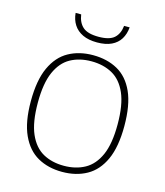

<svg xmlns="http://www.w3.org/2000/svg" viewBox="-117 -873 830 968"><g transform="rotate(15 298.0 -389.0)"><path d="M298 7Q225 7 170.2 -23.8Q115.5 -54.5 84.8 -121.5Q54 -188.5 54 -297Q54 -406.5 85 -473.8Q116 -541 171 -571.5Q226 -602 298 -602Q371.5 -602 426.5 -571.5Q481.5 -541 511.8 -473.8Q542 -406.5 542 -297Q542 -188.5 511.5 -121.5Q481 -54.5 426 -23.8Q371 7 298 7ZM298 -25Q360.5 -25 407.5 -51Q454.5 -77 480.8 -136.2Q507 -195.5 507 -296Q507 -398 480.8 -458Q454.5 -518 407.5 -544Q360.5 -570 298 -570Q236 -570 189.2 -544.2Q142.5 -518.5 116.2 -459Q90 -399.5 90 -299Q90 -197 116.2 -137Q142.5 -77 189.2 -51Q236 -25 298 -25ZM299 -669Q254.5 -669 224 -683.5Q193.5 -698 176.8 -724Q160 -750 157 -785H186Q192 -743 217.2 -720.8Q242.5 -698.5 299 -698.5Q356 -698.5 380.8 -720.8Q405.5 -743 410 -785H439Q436 -749.5 420 -723.5Q404 -697.5 374 -683.2Q344 -669 299 -669Z"/></g></svg>

Font: Encode Sans SC Thin
Style: Regular
Weight: 250
Designer: Multiple Designers
Foundry: Impallari Type
Version: Version 3.002